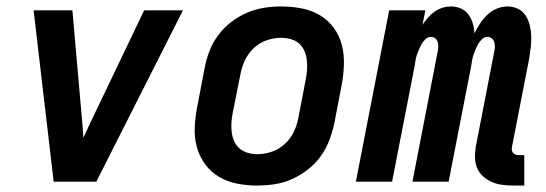

<svg xmlns="http://www.w3.org/2000/svg" viewBox="-20 -562 1690 594"><path d="M146 0 84 -530H204L235 -177Q236 -166 236.5 -156Q237 -146 238 -136Q243 -146 247.5 -156Q252 -166 257 -177L426 -530H546L278 0Z M775 12Q743 12 713 6Q683 0 657.5 -15Q632 -30 614.5 -54Q597 -78 589 -107Q581 -136 582.5 -168Q584 -200 590 -231L613 -351Q618 -378 628 -404Q638 -430 655 -453Q672 -476 695.5 -494Q719 -512 745 -523Q771 -534 797.5 -538Q824 -542 851 -542Q883 -542 913.5 -536Q944 -530 969.5 -515Q995 -500 1012.5 -476Q1030 -452 1037.5 -423Q1045 -394 1044 -362Q1043 -330 1037 -299L1014 -179Q1008 -152 998 -126Q988 -100 971 -77Q954 -54 930.5 -36Q907 -18 881.5 -7Q856 4 829 8Q802 12 775 12ZM777 -85Q798 -85 820.5 -92.5Q843 -100 861 -116.5Q879 -133 889 -154Q899 -175 903 -197L926 -317Q929 -332 930 -347.5Q931 -363 929 -378Q927 -393 921 -406Q915 -419 904.5 -428Q894 -437 879.5 -441Q865 -445 849 -445Q828 -445 805.5 -437.5Q783 -430 765.5 -413.5Q748 -397 738 -376Q728 -355 724 -333L700 -213Q697 -198 696 -182.5Q695 -167 697 -152Q699 -137 705 -124Q711 -111 722 -102Q733 -93 747 -89Q761 -85 777 -85Z M1566 12Q1548 12 1531.5 9.5Q1515 7 1500.5 0.5Q1486 -6 1474 -17Q1462 -28 1456 -42.5Q1450 -57 1449.5 -74Q1449 -91 1452 -108L1509 -402Q1511 -410 1511 -417.5Q1511 -425 1509 -432Q1507 -439 1501 -443.5Q1495 -448 1488 -448Q1479 -448 1471.5 -441Q1464 -434 1459.5 -426Q1455 -418 1451.5 -410Q1448 -402 1445 -393Q1442 -384 1440.5 -375.5Q1439 -367 1438 -359L1368 0H1256L1334 -402Q1336 -410 1336 -417.5Q1336 -425 1334 -432Q1332 -439 1326.5 -443.5Q1321 -448 1313 -448Q1304 -448 1296.5 -441Q1289 -434 1284.5 -426Q1280 -418 1276.5 -410Q1273 -402 1270 -393Q1267 -384 1265.5 -375.5Q1264 -367 1263 -359L1193 0H1081L1184 -530H1296L1287 -485Q1294 -496 1303.5 -507Q1313 -518 1324.5 -526Q1336 -534 1349 -538Q1362 -542 1375 -542Q1392 -542 1406.5 -535.5Q1421 -529 1429.5 -517Q1438 -505 1442.5 -490Q1447 -475 1448 -459Q1455 -474 1465 -489Q1475 -504 1488 -516.5Q1501 -529 1517.5 -535.5Q1534 -542 1550 -542Q1568 -542 1583 -534.5Q1598 -527 1606.5 -513.5Q1615 -500 1619 -483.5Q1623 -467 1623.5 -450Q1624 -433 1622 -415.5Q1620 -398 1617 -380L1564 -108Q1563 -103 1563.5 -98Q1564 -93 1567 -89.5Q1570 -86 1574.5 -84Q1579 -82 1585 -82H1602V12Z"/></svg>

Font: Lode Term
Style: Bold Italic
Weight: 700
Italic angle: -11°
Monospace: yes
Designer: Belleve Invis
Foundry: Belleve Invis
Version: Version 29.2.0